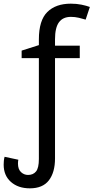

<svg xmlns="http://www.w3.org/2000/svg" viewBox="-33 -785 510 1047"><path d="M130 242Q66 242 26.5 207Q-13 172 -13 113Q-13 103 -12 92Q-11 81 -8 70L67 86Q66 90 65.5 95.5Q65 101 65 107Q65 138 81.5 153.5Q98 169 120 169Q148 169 163.5 150Q179 131 179 82V-468H85V-509L179 -539V-570Q179 -674 225 -719.5Q271 -765 353 -765Q385 -765 411.5 -759.5Q438 -754 457 -747L434 -678Q418 -683 397 -688Q376 -693 354 -693Q310 -693 288.5 -663.5Q267 -634 267 -571V-536H402V-468H267V79Q267 155 233.5 198.5Q200 242 130 242Z"/></svg>

Font: Go Noto Kurrent-Regular
Style: Regular
Weight: 400
Designer: Monotype Design Team
Foundry: Monotype Imaging Inc.
Version: Version 2.012; ttfautohint (v1.8.4.7-5d5b)